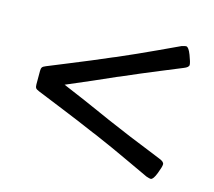

<svg xmlns="http://www.w3.org/2000/svg" viewBox="-70 -567 657 590"><g transform="rotate(15 258.0 -272.0)"><path d="M255.9 -148.4 246.1 -152.3Q187.5 -177.7 125.7 -202.6Q64 -227.5 53.7 -231.9Q44.9 -235.4 42.5 -239Q40 -242.7 40 -250.5V-293.5Q40 -301.3 42.5 -304.9Q44.9 -308.6 53.7 -312Q54.7 -312.5 119.6 -338.9Q184.6 -365.2 245.6 -391.6L255.4 -395.5Q315.4 -421.4 374.5 -449Q433.6 -476.6 439.9 -479.5Q452.1 -483.4 454.6 -482.9Q462.4 -482.4 470.9 -460.2Q479.5 -438 479.5 -430.2Q479.5 -422.4 463.9 -416.5Q456.1 -413.1 397.5 -389.2Q338.9 -365.2 283.2 -340.8L273.4 -336.9Q210.4 -308.6 124 -272Q191.9 -243.7 273.9 -207L283.7 -202.6Q325.2 -184.6 361.8 -169.4Q398.4 -154.3 425.5 -143.6Q452.6 -132.8 463.9 -127.9Q479.5 -122.1 479.5 -113.8Q479.5 -106 470.9 -84Q462.4 -62 454.6 -61Q451.7 -60.5 439.9 -64.5Q433.1 -67.4 374.5 -95Q315.9 -122.6 255.9 -148.4Z"/></g></svg>

Font: Cooper* Medium
Style: Regular
Weight: 500
Designer: Owen Earl
Foundry: indestructible type*
Version: Version 0.001